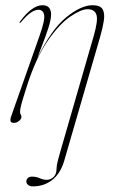

<svg xmlns="http://www.w3.org/2000/svg" viewBox="-20 -452 424 718"><path d="M220.5 148Q206.5 196.5 175.5 220.8Q144.5 245 103 245Q91.5 245 85 239.5Q78.5 234 78.5 226.5Q78.5 219.5 83.8 214Q89 208.5 100 208.5Q115.5 208.5 128.8 214.5Q142 220.5 155 220.5Q169 220.5 180.2 210Q191.5 199.5 191.5 178.5Q191.5 167.5 196.2 149.2Q201 131 206 113.5L331 -319.5Q347.5 -377 340.5 -397.2Q333.5 -417.5 307.5 -417.5Q283 -417.5 242.5 -389.8Q202 -362 158.5 -299.5Q115 -237 81 -131.5Q69 -94.5 63.5 -75.2Q58 -56 56.5 -47.5Q55 -39 55 -33.5Q55 -27.5 57.5 -24Q60 -20.5 60 -14.5Q60 -7 51.2 0.2Q42.5 7.5 32 7.5Q20.5 7.5 19.2 0Q18 -7.5 23 -20.5L128 -318.5Q149 -378 145 -396.8Q141 -415.5 123.5 -415.5Q112.5 -415.5 97 -406Q81.5 -396.5 58 -368.5Q55 -365 53.5 -366.5Q52 -368 54.5 -371Q78.5 -403.5 99.5 -418Q120.5 -432.5 138.5 -432.5Q171 -432.5 171 -397.5Q171 -379 160.8 -347.2Q150.5 -315.5 138 -283.8Q125.5 -252 119 -233.5Q171.5 -341.5 227.2 -387Q283 -432.5 326 -432.5Q355.5 -432.5 364 -417Q372.5 -401.5 368.2 -374.2Q364 -347 354 -312.5Z"/></svg>

Font: Fraunces 144pt S000 Thin
Style: Italic
Weight: 100
Italic angle: -16°
Version: Version 1.000; ttfautohint (v1.8.3)